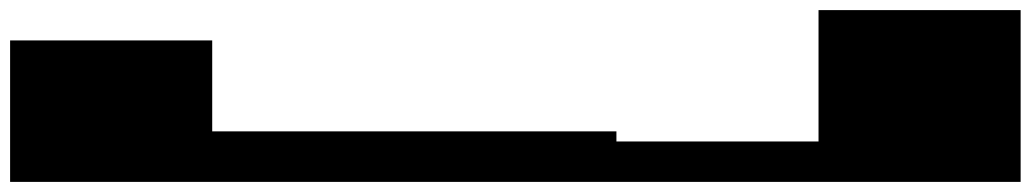

<svg xmlns="http://www.w3.org/2000/svg" viewBox="-20 -360 2040 380"><path d="M0 -280Q0 -280 0 -280Q0 -280 0 -280Q0 -280 0 -280V0Q0 0 0 0Q0 0 0 0Q0 0 0 0H400Q400 0 400 0Q400 0 400 0Q400 0 400 0V-280Q400 -280 400 -280Q400 -280 400 -280Q400 -280 400 -280Z M400 -100Q400 -100 400 -100Q400 -100 400 -100V0Q400 0 400 0Q400 0 400 0H800Q800 0 800 0Q800 0 800 0V-100Q800 -100 800 -100Q800 -100 800 -100Z M800 -100Q800 -100 800 -100Q800 -100 800 -100V0Q800 0 800 0Q800 0 800 0H1200Q1200 0 1200 0Q1200 0 1200 0V-100Q1200 -100 1200 -100Q1200 -100 1200 -100Z M1200 -80Q1200 -80 1200 -80Q1200 -80 1200 -80V0Q1200 0 1200 0Q1200 0 1200 0H1600Q1600 0 1600 0Q1600 0 1600 0V-80Q1600 -80 1600 -80Q1600 -80 1600 -80Z M1600 -340Q1600 -340 1600 -340Q1600 -340 1600 -340Q1600 -340 1600 -340V0Q1600 0 1600 0Q1600 0 1600 0Q1600 0 1600 0H2000Q2000 0 2000 0Q2000 0 2000 0Q2000 0 2000 0V-340Q2000 -340 2000 -340Q2000 -340 2000 -340Q2000 -340 2000 -340Z"/></svg>

Font: Wavefont
Style: Regular
Weight: 400
Monospace: yes
Version: Version 3.003